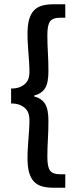

<svg xmlns="http://www.w3.org/2000/svg" viewBox="-20 -728 364 900"><path d="M232 152Q200 152 177 145.5Q154 139 139 123Q124 107 116.5 80.5Q109 54 109 14Q109 -13 110.5 -35.5Q112 -58 113.5 -79Q115 -100 116.5 -121.5Q118 -143 118 -167Q118 -181 114 -194.5Q110 -208 100 -218.5Q90 -229 73.5 -236Q57 -243 32 -243V-313Q57 -313 73.5 -320Q90 -327 100 -337.5Q110 -348 114 -361Q118 -374 118 -388Q118 -413 116.5 -434.5Q115 -456 113.5 -477Q112 -498 110.5 -520.5Q109 -543 109 -570Q109 -610 116.5 -636.5Q124 -663 139 -679Q154 -695 177 -701.5Q200 -708 232 -708H286V-645H263Q227 -645 214.5 -627.5Q202 -610 202 -565Q202 -522 204.5 -481.5Q207 -441 207 -393Q207 -339 191 -314Q175 -289 140 -280V-276Q175 -267 191 -241.5Q207 -216 207 -163Q207 -115 204.5 -74.5Q202 -34 202 9Q202 54 214.5 71.5Q227 89 263 89H286V152Z"/></svg>

Font: Giro Sans Semibold
Style: Regular
Weight: 600
Designer: Paul D. Hunt
Foundry: Adobe Systems Incorporated
Version: Version 1.000;PS 1.0;hotconv 1.0.88;makeotf.lib2.5.647800